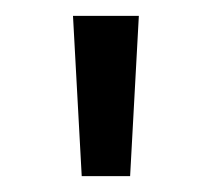

<svg xmlns="http://www.w3.org/2000/svg" viewBox="-20 -802 267 242"><path d="M144 -580H83L72 -782H155Z"/></svg>

Font: SUITE Medium
Style: Regular
Weight: 500
Designer: Sun
Foundry: Sun
Version: Version 2.040